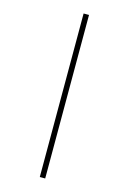

<svg xmlns="http://www.w3.org/2000/svg" viewBox="-153 -870 806 1200"><g transform="rotate(15 250.0 -270.0)"><path d="M232 -799V259H267V-799Z"/></g></svg>

Font: Noto Serif Sinhala SemiCondensed ExtraLight
Style: Regular
Weight: 200
Width: 4
Designer: Jelle Bosma - Monotype Design Team
Foundry: Monotype Imaging Inc.
Version: Version 2.007